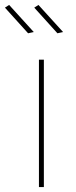

<svg xmlns="http://www.w3.org/2000/svg" viewBox="-48 -759 308 779"><path d="M110 -517H130V0H110ZM-11 -739 89 -629 66 -624 -28 -728ZM108 -739 208 -629 185 -624 91 -728Z"/></svg>

Font: Gontserrat Thin
Style: Regular
Weight: 250
Designer: Julieta Ulanovsky
Foundry: Julieta Ulanovsky
Version: Version 6.001